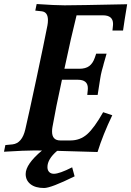

<svg xmlns="http://www.w3.org/2000/svg" viewBox="-37 -754 653 956"><path d="M350.6 -356.9H271.5Q240.2 -213.9 224.1 -121.1Q222.2 -111.8 222.2 -99.1Q222.2 -54.7 263.2 -54.7H314Q361.8 -54.7 397 -85.7Q432.1 -116.7 476.6 -195.3L522 -180.2Q475.6 -83.5 448.7 2.9Q264.2 -2.4 247.6 -2.9Q199.2 38.1 199.2 78.1Q199.2 93.3 207.8 102.3Q216.3 111.3 231.4 111.3Q258.8 111.3 322.3 79.1L334.5 124Q216.8 182.1 182.6 182.1Q139.2 182.1 115 163.1Q90.8 144 90.8 112.3Q90.8 63.5 171.9 -4.4Q155.3 -4.9 135.7 -4.9Q87.4 -4.9 -17.1 1.5L-10.3 -31.7L25.9 -35.2Q72.8 -41 88.9 -109.4Q107.4 -189 145.5 -367.9Q183.6 -546.9 199.2 -627.4Q201.7 -640.6 201.7 -653.8Q201.7 -694.3 170.4 -697.8L138.7 -701.2L145.5 -733.9Q238.8 -727.5 284.7 -727.5Q341.3 -727.5 596.2 -732.9Q581.1 -642.6 575.7 -602.1H522.9L525.4 -626Q525.9 -629.4 525.9 -634.8Q525.9 -677.7 475.6 -677.7H344.2Q318.4 -575.2 283.7 -411.6H357.9Q389.2 -411.6 407.2 -425Q425.3 -438.5 435.1 -466.8L441.9 -486.8H493.7Q484.4 -453.1 478 -431.6L478.5 -432.1Q472.7 -411.6 470.2 -402.8Q467.8 -394 465.3 -381.6Q462.9 -369.1 461.9 -362.3Q460.9 -355.5 457 -331.1Q453.1 -306.6 449.2 -281.2H397.5L399.9 -304.7Q400.4 -308.6 400.4 -314.9Q400.4 -356.9 350.6 -356.9Z"/></svg>

Font: Flanker
Style: Bold Italic
Weight: 700
Italic angle: -12°
Designer: Flanker
Version: Version 2.000